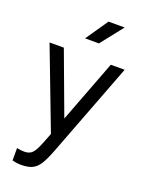

<svg xmlns="http://www.w3.org/2000/svg" viewBox="-190 -898 935 1237"><g transform="rotate(20 277.5 -279.0)"><path d="M20 0ZM535 -553 290 89Q264 157 243 190Q222 223 193.5 237Q165 251 115 251Q86 251 56 243V158Q82 164 108 164Q142 164 161.5 144Q181 124 204 65L230 -2L20 -553H118L277 -125L440 -553ZM331 -809H442L321 -656H226Z"/></g></svg>

Font: Biryani
Style: Regular
Weight: 400
Designer: Dan Reynolds and Mathieu Reguer
Foundry: Dan Reynolds and Mathieu Reguer
Version: Version 1.004; ttfautohint (v1.1) -l 5 -r 5 -G 72 -x 0 -D la